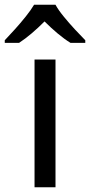

<svg xmlns="http://www.w3.org/2000/svg" viewBox="-60 -786 378 806"><path d="M173 0H85V-536H173ZM173 -766Q185 -744 207.5 -716.5Q230 -689 254.5 -662.5Q279 -636 298 -617V-606H236Q210 -622 182 -645.5Q154 -669 127 -696Q100 -669 73 -646Q46 -623 20 -606H-40V-617Q-21 -637 2.5 -663Q26 -689 48 -716.5Q70 -744 83 -766Z"/></svg>

Font: Noto Sans Hebrew
Style: Regular
Weight: 400
Designer: Monotype Design Team
Foundry: Monotype Imaging Inc.
Version: Version 2.003;January 10, 2023;FontCreator 14.0.0.2877 64-bi